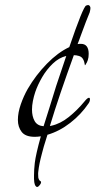

<svg xmlns="http://www.w3.org/2000/svg" viewBox="-20 -604 409 762"><path d="M128 138Q119 138 116 119Q115 113 115 105.5Q115 98 115 91Q115 70 118 43Q120 26 126 -0.5Q132 -27 142 -63Q135 -62 129.5 -61.5Q124 -61 118 -61Q81 -61 66 -80.5Q51 -100 51 -128Q51 -157 62.5 -190Q74 -223 90 -251Q122 -306 166 -351Q210 -396 255 -417Q310 -578 322 -582Q328 -584 329 -584Q337 -584 339 -573Q339 -566 336 -555Q330 -540 321 -517.5Q312 -495 301 -464Q298 -455 294.5 -446Q291 -437 288 -429Q292 -430 295 -430Q298 -430 301 -430Q332 -430 332 -390Q332 -376 328.5 -365.5Q325 -355 321 -350Q319 -345 317 -345Q315 -360 309.5 -369.5Q304 -379 293 -382Q283 -385 273 -385Q245 -308 221 -237.5Q197 -167 178 -104Q180 -104 181.5 -104.5Q183 -105 184 -105Q220 -113 253.5 -140Q287 -167 315 -201Q327 -216 333 -216Q337 -216 337 -210Q337 -201 331 -193Q302 -150 259 -116.5Q216 -83 168 -69V-68Q159 -41 154 -23Q149 -5 147 3Q135 47 132 77Q131 84 131.5 90Q132 96 132 101Q135 113 141 115L143 118V119Q143 124 138.5 129.5Q134 135 131 137Q130 137 129.5 137.5Q129 138 128 138ZM153 -103Q164 -138 176.5 -177.5Q189 -217 203 -263L243 -382Q214 -375 189.5 -351.5Q165 -328 147.5 -298Q130 -268 120 -239Q114 -221 110.5 -203Q107 -185 107 -169Q107 -142 117.5 -123.5Q128 -105 153 -103Z"/></svg>

Font: Grey Qo
Style: Regular
Weight: 400
Designer: Robert E. Leuschke
Foundry: Robert E. Leuschke
Version: Version 2.010